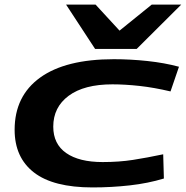

<svg xmlns="http://www.w3.org/2000/svg" viewBox="-20 -810 813 840"><path d="M385 10Q213 10 128.5 -55.5Q44 -121 44 -242Q44 -390 155.5 -470.5Q267 -551 478 -551Q551 -551 625.5 -543Q700 -535 763 -518L726 -410Q654 -427 590.5 -434Q527 -441 472 -441Q348 -441 280.5 -391Q213 -341 213 -256Q213 -180 269.5 -140.5Q326 -101 429 -101Q501 -101 562 -110.5Q623 -120 694 -135L697 -29Q628 -8 548 1Q468 10 385 10ZM773 -790 578 -596H396L269 -790H398L503 -676L644 -790Z"/></svg>

Font: Georama Extra Expanded SemiBold
Style: Italic
Weight: 600
Width: 8
Italic angle: -9°
Designer: Jean-Baptiste Levee
Foundry: Production Type
Version: Version 1.000